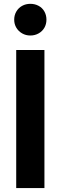

<svg xmlns="http://www.w3.org/2000/svg" viewBox="-20 -963 311 983"><path d="M63 -707H207.5V0H63ZM52.7 -862.3Q52.7 -885.3 63.7 -904.1Q74.7 -922.9 93.5 -933.1Q112.3 -943.4 135.3 -943.4Q158.7 -943.4 177.7 -933.1Q196.8 -922.9 207.3 -904.1Q217.8 -885.3 217.8 -862.3Q217.8 -839.4 207.3 -821Q196.8 -802.7 177.7 -792Q158.7 -781.2 135.3 -781.2Q112.3 -781.2 93.5 -792Q74.7 -802.7 63.7 -821Q52.7 -839.4 52.7 -862.3Z"/></svg>

Font: Wanted Sans Std Variable
Style: Regular
Weight: 400
Designer: Original Design by Kil Hyung-jin and Kang Hanbin, Wanted Lab, Inc;
Foundry: Wanted Lab, Inc.
Version: Version 1.003;Glyphs 3.2 (3227)